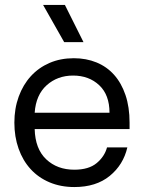

<svg xmlns="http://www.w3.org/2000/svg" viewBox="-20 -745 575 775"><path d="M280 10Q225 10 180 -9Q135 -28 103.5 -62.5Q72 -97 55 -145Q38 -193 38 -250Q38 -307 55.5 -355Q73 -403 104.5 -437.5Q136 -472 180 -491Q224 -510 278 -510Q328 -510 369.5 -493Q411 -476 440.5 -443Q470 -410 486.5 -361.5Q503 -313 503 -250V-224H120Q122 -144 166.5 -102Q211 -60 280 -60Q338 -60 370 -86.5Q402 -113 412 -150H494Q478 -80 423 -35Q368 10 280 10ZM422 -290Q422 -362 380.5 -401Q339 -440 275 -440Q212 -440 168.5 -401Q125 -362 120 -290ZM242 -725 317 -575H239L154 -725Z"/></svg>

Font: CyStack Display
Style: Regular
Weight: 400
Designer: Weizhong Zhang
Foundry: 本地遙控
Version: Version 1.000;Glyphs 3.1.2 (3151)